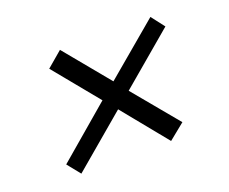

<svg xmlns="http://www.w3.org/2000/svg" viewBox="-89 -676 926 778"><g transform="rotate(-20 374.0 -287.5)"><path d="M141 -37 96 -93 323 -287 164 -481 231 -538 391 -344 621 -538 665 -481 436 -287 597 -93 528 -37 370 -231Z"/></g></svg>

Font: Nunito Sans 10pt Expanded SemiBold
Style: Italic
Weight: 600
Width: 7
Italic angle: -9°
Designer: Vernon Adams
Foundry: Vernon Adams
Version: Version 3.101;gftools[0.9.27]